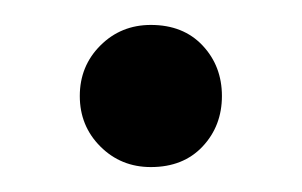

<svg xmlns="http://www.w3.org/2000/svg" viewBox="-20 -129 242 154"><path d="M101 5Q77 5 60.5 -11.5Q44 -28 44 -52Q44 -76 60.5 -92.5Q77 -109 101 -109Q127 -109 142.5 -92.5Q158 -76 158 -52Q158 -28 142.5 -11.5Q127 5 101 5Z"/></svg>

Font: DM Sans 12pt
Style: Regular
Weight: 400
Version: Version 4.004;gftools[0.9.30]